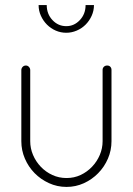

<svg xmlns="http://www.w3.org/2000/svg" viewBox="-20 -730 523 756"><path d="M242 6Q205 6 172.5 -9Q140 -24 116 -48.5Q92 -73 78 -105.5Q64 -138 64 -174V-454Q64 -461 69 -466.5Q74 -472 82 -472Q89 -472 94 -466.5Q99 -461 99 -454V-174Q99 -146 110 -120Q121 -94 140.5 -73.5Q160 -53 186 -41Q212 -29 242 -29Q272 -29 297.5 -41Q323 -53 342.5 -73.5Q362 -94 373 -120Q384 -146 384 -174V-455Q384 -462 389 -467Q394 -472 402 -472Q410 -472 414.5 -467Q419 -462 419 -455V-174Q419 -138 405 -105.5Q391 -73 366.5 -48Q342 -23 310 -8.5Q278 6 242 6ZM350 -710Q350 -688 341 -668Q332 -648 317 -633Q302 -618 282 -609.5Q262 -601 241 -601Q219 -601 199.5 -609.5Q180 -618 165 -633Q150 -648 141 -668Q132 -688 132 -710H164Q164 -675 186.5 -651Q209 -627 241 -627Q272 -627 294.5 -651Q317 -675 317 -710Z"/></svg>

Font: AkaAcidDosis
Style: ExtraLight
Weight: 250
Designer: Edgar Tolentino, Pablo Impallari, Igino Marini, Aka-Acid
Foundry: Edgar Tolentino, Pablo Impallari, Igino Marini, Aka-Acid
Version: Version 1.007